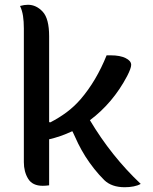

<svg xmlns="http://www.w3.org/2000/svg" viewBox="-20 -775 640 805"><path d="M186 2Q178 3 172 3.5Q166 4 159 4Q116 4 98 -25.5Q80 -55 80 -95V-656Q80 -685 76.5 -708Q73 -731 64 -750Q82 -755 97 -755Q132 -755 159 -726Q186 -697 186 -623V-263L191 -262Q228 -281 259.5 -304.5Q291 -328 318 -359Q384 -436 427 -543H445Q483 -543 506.5 -531.5Q530 -520 530 -503Q530 -489 513 -456Q483 -399 443.5 -352.5Q404 -306 357 -271Q447 -120 570 -4Q558 3 540.5 6.5Q523 10 503 10Q448 10 417 -20Q373 -64 338 -119Q320 -148 307.5 -173.5Q295 -199 284 -224H281Q234 -202 186 -191Z"/></svg>

Font: Recursive Mn Csl St Med
Style: Regular
Weight: 500
Monospace: yes
Version: Version 1.079;hotconv 1.0.112;makeotfexe 2.5.65598; ttfautoh